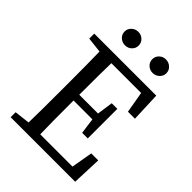

<svg xmlns="http://www.w3.org/2000/svg" viewBox="-242 -971 1088 1088"><g transform="rotate(45 302.0 -427.0)"><path d="M215 -746Q192 -746 175 -761.5Q158 -777 158 -800Q158 -823 175 -838.5Q192 -854 215 -854Q238 -854 254.5 -838.5Q271 -823 271 -800Q271 -777 254.5 -761.5Q238 -746 215 -746ZM436 -746Q413 -746 396.5 -761.5Q380 -777 380 -800Q380 -823 396.5 -838.5Q413 -854 436 -854Q459 -854 476 -838.5Q493 -823 493 -800Q493 -777 476 -761.5Q459 -746 436 -746ZM175 -615 45 -630V-670H185V-615ZM175 -55H185V0H45V-40ZM140 -310V-360Q140 -437 139.5 -515Q139 -593 137 -670H233Q231 -594 230.5 -516.5Q230 -439 230 -360V-322Q230 -236 230.5 -156.5Q231 -77 233 0H137Q139 -76 139.5 -153.5Q140 -231 140 -310ZM379 -335V-355L394 -461H439V-224H394ZM513 -178H569L562 0H185V-50H527L482 0ZM493 -492 462 -670 507 -620H185V-670H542L549 -492ZM411 -365V-319H185V-365Z"/></g></svg>

Font: Adobe Variable Font Prototype
Style: Regular
Weight: 389
Designer: Frank Grießhammer
Foundry: Adobe
Version: Version 1.004;hotconv 1.0.113;makeotfexe 2.5.65598